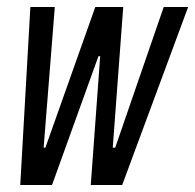

<svg xmlns="http://www.w3.org/2000/svg" viewBox="-20 -530 559 550"><path d="M38 0 67 -510H137L105 -107H110L253 -510H333L303 -107H310L449 -510H519L330 0H240L267 -369H262L129 0Z"/></svg>

Font: Saira Ultra Condensed Medium
Style: Italic
Weight: 500
Width: 1
Italic angle: -12°
Designer: Hector Gatti with collaboration of the Omnibus-Type team
Foundry: Omnibus-Type
Version: Version 1.001; ttfautohint (v1.8)